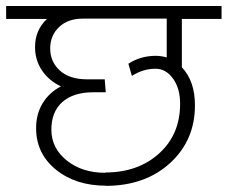

<svg xmlns="http://www.w3.org/2000/svg" viewBox="-35 -643 756 638"><path d="M563.5 -298.3Q563.5 -349.6 539.8 -382.1Q516.1 -414.6 481.9 -414.6Q439.9 -414.6 403.3 -390.6L391.6 -431.2Q432.1 -457.5 482.4 -457.5Q500.5 -457.5 519 -452.1V-581.1H239.7Q190.9 -581.1 161.4 -553.2Q131.8 -525.4 131.8 -481.7Q131.8 -438 163.8 -408.7Q195.8 -379.4 254.9 -379.4H313L316.4 -336.4H274.9Q208.5 -336.4 171.9 -303.7Q135.3 -271 135.7 -210.7Q136.2 -150.4 187 -109.6Q237.8 -68.8 315.4 -68.8L314.5 -69.8Q423.3 -69.8 493.4 -132.8Q563.5 -195.8 563.5 -298.3ZM-14.6 -580.1V-623H701.2V-580.1H569.3V-419.4Q612.8 -373.5 612.8 -293Q612.8 -176.8 530.3 -101.3Q447.8 -25.9 317.4 -25.4L317.9 -25.9Q216.8 -25.9 151.1 -79.1Q85.4 -132.3 85 -215.8Q84.5 -262.7 106.2 -299.1Q127.9 -335.4 167.5 -356Q127 -375 104 -409.7Q81.1 -444.3 81.5 -487.3Q81.5 -543 121.1 -580.1Z"/></svg>

Font: Yantramanav Light
Style: Regular
Weight: 300
Version: Version 1.001;PS 1.0;hotconv 1.0.72;makeotf.lib2.5.5900; ttf